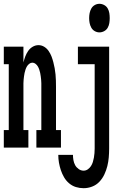

<svg xmlns="http://www.w3.org/2000/svg" viewBox="-30 -775 650 1008"><path d="M-10 0V-92H16V-438H-10V-530H93V-447Q97 -463 102.5 -478Q108 -493 117.5 -507Q127 -521 141.5 -529.5Q156 -538 172 -538Q188 -538 202 -529.5Q216 -521 225.5 -507Q235 -493 240.5 -478.5Q246 -464 250 -448.5Q254 -433 257 -417Q260 -401 261.5 -384.5Q263 -368 263.5 -352Q264 -336 264 -320V-92H290V0H161V-92H187V-320Q187 -329 187 -338Q187 -347 186 -356Q185 -365 184 -374Q183 -383 181 -392Q179 -401 176 -410Q173 -419 168.5 -426.5Q164 -434 156.5 -440Q149 -446 140 -446Q131 -446 123.5 -440Q116 -434 111.5 -426.5Q107 -419 104 -410Q101 -401 99 -392Q97 -383 96 -374Q95 -365 94 -356Q93 -347 93 -338Q93 -329 93 -320V-92H119V0ZM492 -605Q479 -605 467.5 -611.5Q456 -618 449.5 -629.5Q443 -641 440.5 -654Q438 -667 438 -680Q438 -693 440.5 -706Q443 -719 449.5 -730.5Q456 -742 467.5 -748.5Q479 -755 492 -755Q505 -755 517 -748.5Q529 -742 535.5 -730.5Q542 -719 544 -706Q546 -693 546 -680Q546 -667 544 -654Q542 -641 535.5 -629.5Q529 -618 517 -611.5Q505 -605 492 -605ZM409 213Q388 213 368.5 207Q349 201 333 187.5Q317 174 306.5 156Q296 138 289.5 118.5Q283 99 279.5 79Q276 59 276 38H353Q353 52 355.5 66Q358 80 364.5 92Q371 104 383 112.5Q395 121 409 121Q421 121 431 114Q441 107 447.5 97Q454 87 457.5 75.5Q461 64 463 52.5Q465 41 466 29Q467 17 467 5V-438H379V-530H543V5Q543 28 541 51.5Q539 75 533.5 97Q528 119 518 140.5Q508 162 492 179Q476 196 454 204.5Q432 213 409 213Z"/></svg>

Font: Iosevka Slab Semibold Extended
Style: Regular
Weight: 600
Width: 7
Monospace: yes
Designer: Belleve Invis
Foundry: Belleve Invis
Version: Version 11.1.0; ttfautohint (v1.8.3)